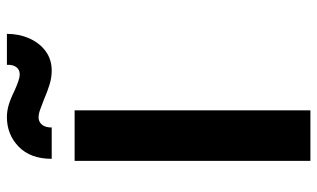

<svg xmlns="http://www.w3.org/2000/svg" viewBox="-206 -736 941 570"><g transform="rotate(-90 265.0 -450.5)"><path d="M73 0V-700H223V0ZM255 -791Q237 -798 224.5 -802.5Q212 -807 202 -807Q189 -807 180.5 -797Q172 -787 172 -768H79Q79 -831 115 -866Q151 -901 203 -901Q221 -901 239.5 -895.5Q258 -890 282 -878Q298 -871 309.5 -867Q321 -863 330 -863Q344 -863 351.5 -873.5Q359 -884 358 -901H450Q450 -865 436.5 -834.5Q423 -804 398.5 -786Q374 -768 341 -768Q320 -768 299 -774.5Q278 -781 255 -791Z"/></g></svg>

Font: Mach SemiBold
Style: Regular
Weight: 600
Version: Version 1.002